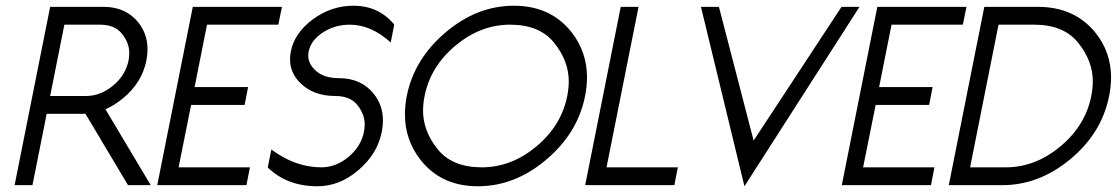

<svg xmlns="http://www.w3.org/2000/svg" viewBox="-20 -649 3915 673"><path d="M343.3 -625Q420.9 -625 464.8 -570.3Q497.1 -529.8 497.1 -476.6Q497.1 -458 493.2 -437.5Q478 -359.9 412.1 -305.2Q381.8 -279.8 349.6 -266.1L508.3 0H428.7L279.3 -250.5L268.6 -250H143.6L93.8 0H31.2L155.8 -625ZM330.6 -562.5H205.6L155.8 -312.5H280.8Q332.5 -312.5 376.5 -349.1Q420.4 -385.7 430.7 -437.5Q433.1 -450.7 433.1 -463.4Q433.1 -498.5 407.7 -530.5Q382.3 -562.5 330.6 -562.5Z M968.3 -625 955.6 -562.5H705.6L662.1 -343.8H849.6L837.4 -281.2H649.9L606 -62.5H856L843.8 0H531.2L655.8 -625Z M1092.8 3.9Q986.3 3.9 918.5 -62L931.2 -125Q1015.1 -62.5 1106 -62.5Q1157.7 -62.5 1201.7 -99.1Q1245.6 -135.7 1255.9 -187.5Q1258.3 -200.7 1258.3 -213.4Q1258.3 -248.5 1232.9 -280.5Q1207.5 -312.5 1155.8 -312.5Q1078.1 -312.5 1032.2 -358.4Q996.6 -394 996.6 -441.4Q996.6 -454.6 999.5 -468.8Q1012.2 -533.7 1076.7 -581.3Q1141.1 -628.9 1218.8 -628.9Q1307.6 -628.9 1361.8 -563L1349.6 -500Q1281.2 -562.5 1205.6 -562.5Q1153.8 -562.5 1111.8 -535.2Q1069.8 -507.8 1062 -468.8Q1060.5 -460.9 1060.5 -453.6Q1060.5 -424.3 1088.6 -399.7Q1116.7 -375 1168.5 -375Q1246.1 -375 1290 -320.3Q1322.3 -279.8 1322.3 -226.6Q1322.3 -208 1318.4 -187.5Q1303.2 -109.9 1236.8 -53Q1170.4 3.9 1092.8 3.9Z M1655.3 3.9Q1525.9 3.9 1453.1 -89.8Q1399.4 -159.2 1399.4 -248Q1399.4 -278.8 1405.8 -312.5Q1431.6 -441.9 1541.7 -535.4Q1651.9 -628.9 1781.2 -628.9Q1910.6 -628.9 1983.9 -535.6Q2037.6 -466.3 2037.6 -377.9Q2037.6 -346.7 2030.8 -312.5Q2005.4 -183.1 1895 -89.6Q1784.7 3.9 1655.3 3.9ZM1668.5 -62.5Q1772.5 -62.5 1860.1 -135.7Q1947.8 -209 1968.3 -312.5Q1973.6 -339.4 1973.6 -364.3Q1973.6 -435.1 1922.6 -498.8Q1871.6 -562.5 1768.1 -562.5Q1664.6 -562.5 1576.7 -489.3Q1488.8 -416 1468.3 -312.5Q1462.9 -285.6 1462.9 -260.7Q1462.9 -189.9 1513.9 -126.2Q1564.9 -62.5 1668.5 -62.5Z M2031.2 0 2155.8 -625H2218.3L2106 -62.5H2356L2343.8 0Z M2589.4 3.9 2437 -625H2500L2621.6 -156.2L2929.7 -625H2992.7Z M3367.7 -625 3355 -562.5H3105L3061.5 -343.8H3249L3236.8 -281.2H3049.3L3005.4 -62.5H3255.4L3243.2 0H2930.7L3055.2 -625Z M3480 -562.5 3380.4 -62.5H3505.4Q3608.9 -62.5 3696.8 -135.7Q3784.7 -209 3805.2 -312.5Q3810.5 -339.4 3810.5 -364.3Q3810.5 -435.1 3759.5 -498.8Q3708.5 -562.5 3605 -562.5ZM3305.7 0 3430.2 -625H3617.7Q3747.1 -625 3820.3 -533.7Q3874.5 -465.8 3874.5 -377.4Q3874.5 -346.2 3867.7 -312.5Q3842.3 -183.1 3732.4 -91.6Q3622.6 0 3493.2 0Z"/></svg>

Font: Juliett
Style: Italic
Weight: 400
Italic angle: -11.25°
Designer: GGBotNet
Foundry: GGBotNet
Version: 0.60